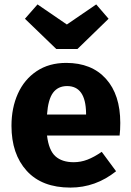

<svg xmlns="http://www.w3.org/2000/svg" viewBox="-20 -833 594 870"><path d="M522 -219H193Q201 -152 231 -125Q261 -98 314 -98Q346 -98 376 -109.5Q406 -121 441 -145L506 -57Q413 17 299 17Q170 17 101 -59Q32 -135 32 -263Q32 -344 61 -408.5Q90 -473 146 -510.5Q202 -548 280 -548Q395 -548 460 -476Q525 -404 525 -276Q525 -243 522 -219ZM370 -321Q368 -443 284 -443Q243 -443 220.5 -413Q198 -383 193 -314H370ZM472 -748 331 -611H235L93 -748L150 -813L283 -722L416 -813Z"/></svg>

Font: FiraGOUPP
Style: Bold
Weight: 700
Designer: bBox Type
Foundry: bBox Type GmbH
Version: Version 1.001